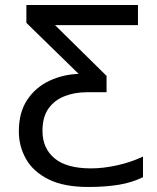

<svg xmlns="http://www.w3.org/2000/svg" viewBox="-20 -734 624 764"><path d="M331 10Q234 10 173 -20.5Q112 -51 83.5 -101.5Q55 -152 55 -211Q55 -287 88.5 -337Q122 -387 176.5 -412.5Q231 -438 293 -440L85 -643V-714H529V-634H199L404 -432V-367H326Q277 -367 236.5 -351Q196 -335 172.5 -301.5Q149 -268 149 -213Q149 -144 197 -104Q245 -64 342 -64Q392 -64 447.5 -76.5Q503 -89 549 -111V-29Q504 -7 451 1.5Q398 10 331 10Z"/></svg>

Font: Noto IKEA Latin
Style: Regular
Weight: 400
Designer: Monotype Design Team
Foundry: Monotype Imaging Inc.
Version: Version 1.0